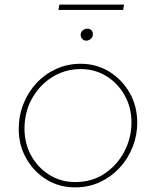

<svg xmlns="http://www.w3.org/2000/svg" viewBox="-20 -798 676 831"><path d="M305 13Q236 13 181 -21Q126 -55 93.5 -112.5Q61 -170 61 -239Q61 -297 81.5 -348.5Q102 -400 138.5 -439Q175 -478 224 -500Q273 -522 329 -522Q398 -522 453.5 -487.5Q509 -453 541.5 -395.5Q574 -338 574 -267Q574 -212 554 -161.5Q534 -111 498 -72Q462 -33 413 -10Q364 13 305 13ZM305 -10Q378 -10 432.5 -46.5Q487 -83 518 -142Q549 -201 549 -268Q549 -333 519.5 -385.5Q490 -438 440.5 -468.5Q391 -499 329 -499Q262 -499 206.5 -464.5Q151 -430 118.5 -371.5Q86 -313 86 -241Q86 -177 115 -124.5Q144 -72 194 -41Q244 -10 305 -10ZM354 -622Q343 -622 336 -629.5Q329 -637 329 -648Q329 -654 332.5 -660Q336 -666 343 -670Q350 -674 358 -674Q368 -674 375 -667.5Q382 -661 382 -651Q382 -641 377 -634.5Q372 -628 365.5 -625Q359 -622 354 -622ZM233 -755 237 -778H517L513 -755Z"/></svg>

Font: MuseoModerno Thin Thin
Style: Italic
Weight: 250
Italic angle: -9°
Version: Version 1.003